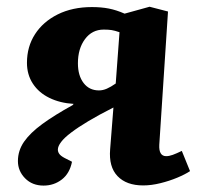

<svg xmlns="http://www.w3.org/2000/svg" viewBox="-20 -550 605 584"><path d="M325 -223Q280.5 -200.5 248.8 -181.5Q217 -162.5 196.3 -146.7Q175.5 -131 165.8 -118Q156 -105 156 -95Q156 -88 160.3 -82Q164.5 -76 175.5 -70L199 -58Q192 -22.5 168 -4Q144 14.5 112.5 14.5Q78 14.5 56.2 -7.8Q34.5 -30 34.5 -60Q34.5 -92 53.2 -119Q72 -146 109 -173Q146 -200 200.5 -230L204 -234Q162.5 -236.5 130.2 -252.3Q98 -268 80 -295.5Q62 -323 62 -359Q62 -408 86.5 -446Q111 -484 155.7 -506.3Q200.5 -528.5 259.5 -528.5Q288 -528.5 311 -524Q334 -519.5 359 -508.5L435 -529.5L491 -515L464.5 -110Q463.5 -92.5 468.8 -83.8Q474 -75 485.5 -75Q494.5 -75 505.5 -79Q516.5 -83 533 -91L558 -29.5Q543 -19.5 519 -9.5Q495 0.5 467.8 7.2Q440.5 14 415.5 14Q364.5 14 337.5 -14.3Q310.5 -42.5 315 -96ZM343.5 -452Q329 -457 319.5 -458.5Q310 -460 295.5 -460Q260 -460 238.5 -431Q217 -402 217 -357.5Q217 -320 234.3 -297.5Q251.5 -275 281 -275Q293 -275 305 -280.3Q317 -285.5 332 -296Z"/></svg>

Font: Literata
Style: Italic
Weight: 400
Italic angle: -2°
Designer: Latin by Veronika Burian and Jose Scaglione. Greek by Irene Vlachou. Cyrillic by Vera Evstafieva
Foundry: TypeTogether
Version: Version 3.103;gftools[0.9.29]